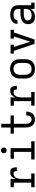

<svg xmlns="http://www.w3.org/2000/svg" viewBox="1704 -2488 791 4240"><g transform="rotate(-90 2100.0 -367.5)"><path d="M87 0V-74H187V-457H87V-530H269V-420Q278 -444 290.5 -466Q303 -488 321.5 -504.5Q340 -521 364 -529.5Q388 -538 413 -538Q432 -538 450 -535.5Q468 -533 482.5 -522.5Q497 -512 506 -496Q515 -480 519.5 -462.5Q524 -445 524.5 -427Q525 -409 525 -391H443Q443 -404 441.5 -418Q440 -432 432.5 -444Q425 -456 411.5 -460Q398 -464 385 -464Q364 -464 345 -456Q326 -448 312.5 -433Q299 -418 290.5 -399.5Q282 -381 277.5 -361.5Q273 -342 271 -321.5Q269 -301 269 -281V-74H390V0Z M699 0V-74H867V-457H715V-530H949V-74H1101V0ZM900 -618Q887 -618 875 -621.5Q863 -625 854 -634Q845 -643 841.5 -655Q838 -667 838 -680Q838 -693 841.5 -705Q845 -717 854 -726Q863 -735 875 -739Q887 -743 900 -743Q913 -743 925 -739Q937 -735 946 -726Q955 -717 959 -705Q963 -693 963 -680Q963 -667 959 -655Q955 -643 946 -634Q937 -625 925 -621.5Q913 -618 900 -618Z M1580 8Q1553 8 1527 1.5Q1501 -5 1479.5 -20.5Q1458 -36 1442.5 -58Q1427 -80 1418.5 -105Q1410 -130 1407 -156.5Q1404 -183 1404 -210V-457H1269V-530H1404V-735H1486V-530H1672V-457H1486V-210Q1486 -193 1487.5 -177Q1489 -161 1493 -145.5Q1497 -130 1504 -115Q1511 -100 1522 -88.5Q1533 -77 1548.5 -71.5Q1564 -66 1580 -66Q1600 -66 1619.5 -74.5Q1639 -83 1651 -99.5Q1663 -116 1667.5 -136.5Q1672 -157 1672 -177Q1672 -179 1672 -180.5Q1672 -182 1672 -184H1755Q1755 -181 1755 -178.5Q1755 -176 1755 -173Q1755 -149 1750.5 -125.5Q1746 -102 1735.5 -80.5Q1725 -59 1709 -41.5Q1693 -24 1672 -12.5Q1651 -1 1627.5 3.5Q1604 8 1580 8Z M1887 0V-74H1987V-457H1887V-530H2069V-420Q2078 -444 2090.5 -466Q2103 -488 2121.5 -504.5Q2140 -521 2164 -529.5Q2188 -538 2213 -538Q2232 -538 2250 -535.5Q2268 -533 2282.5 -522.5Q2297 -512 2306 -496Q2315 -480 2319.5 -462.5Q2324 -445 2324.5 -427Q2325 -409 2325 -391H2243Q2243 -404 2241.5 -418Q2240 -432 2232.5 -444Q2225 -456 2211.5 -460Q2198 -464 2185 -464Q2164 -464 2145 -456Q2126 -448 2112.5 -433Q2099 -418 2090.5 -399.5Q2082 -381 2077.5 -361.5Q2073 -342 2071 -321.5Q2069 -301 2069 -281V-74H2190V0Z M2700 8Q2671 8 2642.5 3Q2614 -2 2588 -15.5Q2562 -29 2541.5 -50.5Q2521 -72 2508.5 -98Q2496 -124 2491.5 -152.5Q2487 -181 2487 -210V-320Q2487 -349 2491.5 -377.5Q2496 -406 2509 -432.5Q2522 -459 2542 -480Q2562 -501 2588 -514.5Q2614 -528 2642.5 -534.5Q2671 -541 2700 -541Q2729 -541 2757.5 -534.5Q2786 -528 2812 -514.5Q2838 -501 2858 -480Q2878 -459 2891 -432.5Q2904 -406 2908.5 -377.5Q2913 -349 2913 -320V-210Q2913 -181 2908.5 -152.5Q2904 -124 2891.5 -98Q2879 -72 2858.5 -50.5Q2838 -29 2812 -15.5Q2786 -2 2757.5 3Q2729 8 2700 8ZM2700 -66Q2718 -66 2736.5 -69.5Q2755 -73 2771 -82.5Q2787 -92 2799 -106.5Q2811 -121 2818 -138Q2825 -155 2828 -173.5Q2831 -192 2831 -210V-320Q2831 -339 2828 -357.5Q2825 -376 2817.5 -393Q2810 -410 2798 -424.5Q2786 -439 2770 -448Q2754 -457 2735.5 -461Q2717 -465 2698 -465Q2680 -465 2662 -460.5Q2644 -456 2628 -446.5Q2612 -437 2600.5 -423Q2589 -409 2582 -392Q2575 -375 2572 -356.5Q2569 -338 2569 -320V-210Q2569 -192 2572 -173.5Q2575 -155 2582 -138Q2589 -121 2601 -106.5Q2613 -92 2629 -82.5Q2645 -73 2663.5 -69.5Q2682 -66 2700 -66Z M3252 0 3097 -457H3038V-530H3234V-457H3185L3274 -177Q3281 -155 3287.5 -134Q3294 -113 3300 -91Q3306 -113 3312.5 -134Q3319 -155 3326 -177L3415 -457H3366V-530H3562V-456H3503L3348 0Z M3851 8Q3819 8 3787.5 0Q3756 -8 3732.5 -29Q3709 -50 3698 -81Q3687 -112 3687 -143Q3687 -171 3695 -197.5Q3703 -224 3721 -244.5Q3739 -265 3763 -278Q3787 -291 3813 -299Q3839 -307 3866 -309.5Q3893 -312 3921 -312H4023V-365Q4023 -388 4013 -409Q4003 -430 3984.5 -442.5Q3966 -455 3943.5 -459.5Q3921 -464 3899 -464Q3877 -464 3856 -460.5Q3835 -457 3817 -446.5Q3799 -436 3787 -417.5Q3775 -399 3775 -378Q3775 -378 3775 -378Q3775 -378 3775 -378H3693Q3693 -378 3693 -378.5Q3693 -379 3693 -379Q3693 -403 3700.5 -426.5Q3708 -450 3723 -469.5Q3738 -489 3758.5 -502.5Q3779 -516 3802 -524Q3825 -532 3849.5 -535Q3874 -538 3899 -538Q3924 -538 3949.5 -534.5Q3975 -531 3999 -522.5Q4023 -514 4044 -498.5Q4065 -483 4079 -462Q4093 -441 4099 -416Q4105 -391 4105 -365V-74H4162V0H4023V-90Q4012 -66 3993.5 -46.5Q3975 -27 3952 -14.5Q3929 -2 3903 3Q3877 8 3851 8ZM3882 -65Q3909 -65 3935 -72Q3961 -79 3982 -95.5Q4003 -112 4013 -137Q4023 -162 4023 -189V-239H3921Q3904 -239 3888 -238Q3872 -237 3856 -233.5Q3840 -230 3824.5 -224Q3809 -218 3796 -208.5Q3783 -199 3776 -184Q3769 -169 3769 -152Q3769 -132 3778.5 -113.5Q3788 -95 3805 -84Q3822 -73 3842 -69Q3862 -65 3882 -65Z"/></g></svg>

Font: Iosevka Slab Extended
Style: Regular
Weight: 400
Width: 7
Monospace: yes
Designer: Belleve Invis
Foundry: Belleve Invis
Version: Version 11.1.1; ttfautohint (v1.8.3)